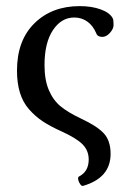

<svg xmlns="http://www.w3.org/2000/svg" viewBox="-20 -445 410 634"><path d="M253.9 168.9Q249.5 169.9 244.6 162.8Q239.7 155.8 238.3 148.4Q236.8 141.1 240.2 138.2Q272.9 121.6 272.9 82Q272.9 51.8 252.2 31.2Q231.4 10.7 183.1 -11.2Q146 -27.8 121.3 -44.2Q96.7 -60.5 76.2 -83.7Q55.7 -106.9 45.9 -138.7Q36.1 -170.4 36.1 -211.9Q36.1 -311.5 93.8 -368.2Q151.4 -424.8 243.2 -424.8Q283.2 -424.8 313 -413.8Q342.8 -402.8 352.1 -384.8Q355 -380.9 355 -362.8Q355 -349.6 343 -336.4Q331.1 -323.2 317.9 -323.2Q301.8 -323.2 297.9 -335Q287.1 -360.4 268.3 -373.8Q249.5 -387.2 225.1 -387.2Q182.6 -387.2 154.8 -345.5Q127 -303.7 127 -230Q127 -180.7 141.4 -147.2Q155.8 -113.8 180.2 -93.8Q204.6 -73.7 248 -53.2Q301.3 -28.3 323.2 -4.2Q345.2 20 345.2 63Q345.2 142.6 253.9 168.9Z"/></svg>

Font: Junicode SmCond Medium
Style: Regular
Weight: 500
Width: 4
Designer: Peter S. Baker
Version: Version 2.206